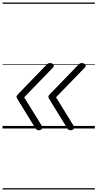

<svg xmlns="http://www.w3.org/2000/svg" viewBox="-20 -1009 765 1508"><path d="M284 14Q274 14 268 9.5Q262 5 257 -3L125 -218Q117 -230 113.5 -237Q110 -244 110 -248Q110 -256 116 -263Q122 -270 135 -283L344 -499Q352 -508 361.5 -512Q371 -516 380 -513Q390 -511 396 -506Q402 -501 403 -494Q404 -487 396 -478L170 -245L307 -23Q317 -7 308.5 3.5Q300 14 284 14ZM534 14Q524 14 518 9.5Q512 5 507 -3L375 -218Q367 -230 363.5 -237Q360 -244 360 -248Q360 -256 366 -263Q372 -270 385 -283L594 -499Q602 -508 611.5 -512Q621 -516 630 -513Q640 -511 646 -506Q652 -501 653 -494Q654 -487 646 -478L420 -245L557 -23Q567 -7 558.5 3.5Q550 14 534 14ZM0 469H725V479H0ZM0 -20H725V0H0ZM0 -505H725V-500H0ZM0 -989H725V-979H0Z"/></svg>

Font: Playwrite DE VA Guides
Style: Regular
Weight: 400
Designer: Veronika Burian, José Scaglione
Foundry: TypeTogether
Version: Version 1.003